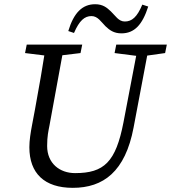

<svg xmlns="http://www.w3.org/2000/svg" viewBox="-20 -883 818 918"><path d="M120.4 -179.1C120.4 -53.8 192.8 15.1 328 15.1C474 15.1 578.9 -62.1 618.8 -273.7L693.7 -669.7H641.4L570.4 -298.2C533.6 -108.3 477.6 -55.3 339 -55.3C265.9 -55.3 205.4 -101.3 205.4 -185.1C205.4 -231.7 211.3 -255.8 216.4 -282L287.4 -669.7H200.3C184.3 -566.7 166.3 -462.8 147.3 -359.9L133.3 -285.6C126.3 -248.7 120.4 -211.9 120.4 -179.1ZM99.8 -629.3 221.3 -614.3H240.5L365 -629.3L373.1 -669.7H107.8L99.8 -629.3ZM527.8 -629.3 644.5 -614.4H663.7L769.5 -629.3L777.6 -669.7H535.9L527.8 -629.3ZM306.5 -734.6 333.8 -725.4C359.7 -785.2 384.6 -806.1 417.5 -806.1C447.5 -806.1 463.6 -778.3 484.5 -757.4C503.5 -739.5 523.6 -723.5 560.6 -723.5C622.5 -723.5 660.7 -764.4 688.7 -851.7L660.4 -860.9C635.4 -801.1 610.6 -780.2 576.7 -780.2C546.8 -780.2 531.8 -808 509.8 -828.8C490.8 -846.8 471.8 -862.8 434.7 -862.8C373.8 -862.8 332.6 -821.8 306.5 -734.6Z"/></svg>

Font: Source Serif Variable
Style: Italic
Weight: 389
Italic angle: -12°
Designer: Frank Grießhammer
Foundry: Adobe Systems Incorporated
Version: Version 3.001;hotconv 1.0.111;makeotfexe 2.5.65597